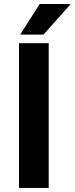

<svg xmlns="http://www.w3.org/2000/svg" viewBox="-20 -923 368 943"><path d="M219.2 -710.9V0H73.2V-710.9ZM79.1 -752.9 174.8 -903.3H327.6L193.4 -752.9Z"/></svg>

Font: Vazirmatn UI
Style: Bold
Weight: 700
Designer: Saber Rastikerdar
Foundry: Saber Rastikerdar
Version: Version 33.003